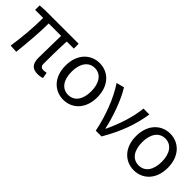

<svg xmlns="http://www.w3.org/2000/svg" viewBox="112 -1328 2112 2112"><g transform="rotate(45 1168.5 -272.0)"><path d="M541 13C573 13 597 8 616 1L604 -68C583 -65 570 -63 560 -63C526 -63 509 -78 509 -116C509 -169 510 -344 517 -468H627V-543H103L25 -538V-468H150C150 -321 136 -153 112 0L204 5C219 -146 236 -315 236 -468H429C428 -348 423 -179 423 -122C423 -34 457 13 541 13Z M942 13C1078 13 1189 -90 1189 -271C1189 -453 1078 -557 942 -557C806 -557 694 -453 694 -271C694 -90 806 13 942 13ZM942 -63C845 -63 789 -144 789 -271C789 -397 845 -481 942 -481C1039 -481 1095 -397 1095 -271C1095 -144 1039 -63 942 -63Z M1436 0H1526C1636 -191 1698 -354 1727 -543H1635C1622 -397 1565 -233 1499 -93H1494C1463 -240 1393 -440 1318 -557L1227 -533C1320 -395 1396 -199 1436 0Z M2039 13C2175 13 2286 -90 2286 -271C2286 -453 2175 -557 2039 -557C1903 -557 1791 -453 1791 -271C1791 -90 1903 13 2039 13ZM2039 -63C1942 -63 1886 -144 1886 -271C1886 -397 1942 -481 2039 -481C2136 -481 2192 -397 2192 -271C2192 -144 2136 -63 2039 -63Z"/></g></svg>

Font: Noto Sans CJK TC Regular
Style: Regular
Weight: 400
Designer: Ryoko NISHIZUKA (kana & ideographs); Paul D. Hunt (Latin, Greek & Cyrillic); Wenlong ZHANG (bopomofo); Sandoll Communica
Foundry: Adobe Systems Incorporated
Version: Version 1.001;PS 1.001;hotconv 1.0.78;makeotf.lib2.5.61930